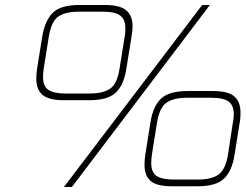

<svg xmlns="http://www.w3.org/2000/svg" viewBox="-20 -752 995 772"><path d="M237 0 793 -732H824L269 0ZM237 -349Q176 -349 151 -370.5Q126 -392 126 -435Q126 -454 129 -475L150 -606Q161 -670 192.5 -701Q224 -732 300 -732H401Q462 -732 487.5 -710.5Q513 -689 513 -646Q513 -637 512 -627Q511 -617 509 -606L488 -475Q478 -411 446 -380Q414 -349 338 -349ZM244 -376H340Q395 -376 423.5 -396Q452 -416 461 -478L481 -603Q483 -613 483.5 -621.5Q484 -630 484 -638Q484 -674 463.5 -689.5Q443 -705 394 -705H298Q243 -705 214.5 -685.5Q186 -666 176 -603L156 -478Q155 -469 154 -460.5Q153 -452 153 -444Q153 -404 175.5 -390Q198 -376 244 -376ZM672 -3Q610 -3 585.5 -24.5Q561 -46 561 -89Q561 -108 564 -129L585 -260Q595 -324 627 -355Q659 -386 735 -386H836Q897 -386 922 -364.5Q947 -343 947 -300Q947 -291 946.5 -281Q946 -271 944 -260L923 -129Q913 -65 881 -34Q849 -3 773 -3ZM679 -30H775Q830 -30 858.5 -50Q887 -70 897 -132L916 -257Q918 -267 919 -275.5Q920 -284 920 -292Q920 -328 899.5 -343.5Q879 -359 829 -359H733Q679 -359 650 -339.5Q621 -320 611 -257L591 -132Q590 -123 589 -114.5Q588 -106 588 -98Q588 -58 610.5 -44Q633 -30 679 -30Z"/></svg>

Font: Exo Thin ExtraLight
Style: Italic
Weight: 250
Italic angle: -9°
Version: Version 2.000